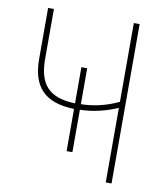

<svg xmlns="http://www.w3.org/2000/svg" viewBox="-81 -781 725 847"><g transform="rotate(10 281.5 -357.0)"><path d="M256 -106H282V-296C339 -297 394 -310 450 -334V0H476V-714H450V-361C395 -335 339 -322 282 -321V-482H256V-320C137 -324 92 -377 92 -492V-714H66V-487C66 -362 122 -299 256 -295Z"/></g></svg>

Font: Noto Sans Mono SemiCondensed Thin
Style: Regular
Weight: 100
Width: 4
Designer: Monotype Design Team
Foundry: Monotype Imaging Inc.
Version: Version 2.014